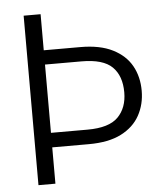

<svg xmlns="http://www.w3.org/2000/svg" viewBox="-51 -745 672 790"><g transform="rotate(-5 285.0 -350.0)"><path d="M76 0V-700H146V-551H297Q378 -551 430.5 -524.5Q483 -498 508 -453Q533 -408 533 -350Q533 -294 508 -248.5Q483 -203 431 -176.5Q379 -150 297 -150H146V0ZM146 -210H297Q386 -210 423.5 -248Q461 -286 461 -350Q461 -418 423.5 -455Q386 -492 297 -492H146Z"/></g></svg>

Font: DM Sans 24pt Light
Style: Regular
Weight: 300
Designer: Colophon Foundry, Jonny Pinhorn
Foundry: Colophon Foundry
Version: Version 4.004;gftools[0.9.30]